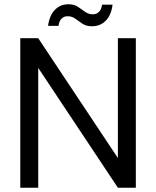

<svg xmlns="http://www.w3.org/2000/svg" viewBox="-20 -879 730 899"><path d="M75 0V-700H159L532 -139V-700H616V0H532L159 -561V0ZM411 -756Q384 -756 366 -768Q348 -780 332.5 -791.5Q317 -803 296 -803Q280 -803 268.5 -792Q257 -781 254 -758H205Q212 -808 237.5 -833.5Q263 -859 300 -859Q327 -859 344.5 -847.5Q362 -836 378 -824Q394 -812 415 -812Q432 -812 443.5 -823.5Q455 -835 458 -857H507Q501 -808 475 -782Q449 -756 411 -756Z"/></svg>

Font: DM Sans 16pt
Style: Regular
Weight: 400
Version: Version 4.004;gftools[0.9.30]